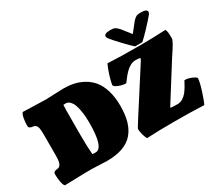

<svg xmlns="http://www.w3.org/2000/svg" viewBox="-168 -1322 1890 1680"><g transform="rotate(-30 777.0 -482.0)"><path d="M437.5 -108.4Q519 -108.4 519 -361.3Q519 -391.6 517.1 -421.4Q515.1 -451.2 508.8 -486.8Q502.4 -522.5 492.4 -548.8Q482.4 -575.2 464.4 -593.3Q446.3 -611.3 422.9 -611.3Q407.2 -611.3 399.9 -609.9Q397.5 -598.1 397.5 -385.7V-304.2Q397.5 -241.7 399.4 -193.1Q401.4 -144.5 403.3 -127L404.8 -109.4Q415 -108.4 437.5 -108.4ZM61 6.3Q47.4 -2.4 40 -42.5Q32.7 -82.5 32.7 -119.6Q32.7 -128.9 36.1 -135.3Q39.6 -141.6 46.6 -144.8Q53.7 -147.9 59.6 -149.2Q65.4 -150.4 76.2 -151.4Q90.8 -152.8 100.3 -162.6Q109.9 -172.4 114.3 -189.2Q118.7 -206.1 120.1 -222.2Q121.6 -238.3 121.6 -260.3V-474.6Q121.6 -493.7 120.8 -506.3Q120.1 -519 117.7 -533.2Q115.2 -547.4 110.6 -555.9Q106 -564.5 97.7 -570.6Q89.4 -576.7 77.6 -578.1Q67.4 -579.1 61.3 -580.6Q55.2 -582 48.1 -585.2Q41 -588.4 37.6 -594.7Q34.2 -601.1 34.2 -610.4Q34.2 -646 41.5 -685.5Q48.8 -725.1 62.5 -733.9Q260.7 -727.1 291 -727.1Q319.3 -727.1 377.9 -730.5Q436.5 -733.9 467.3 -733.9Q523.4 -733.9 572.5 -723.9Q621.6 -713.9 669.7 -687.3Q717.8 -660.6 752 -619.1Q786.1 -577.6 807.1 -510.3Q828.1 -442.9 828.1 -356Q828.1 -267.1 810.1 -201.9Q792 -136.7 752 -89.1Q711.9 -41.5 645.5 -17.6Q579.1 6.3 485.4 6.3Q458 6.3 406.2 3.2Q354.5 0 326.7 0Q272.5 0 61 6.3ZM889.6 8.3Q886.7 7.3 879.6 -10Q872.6 -27.3 866.2 -53Q859.9 -78.6 859.9 -98.1Q859.9 -103 862.3 -107.9Q897.9 -165.5 907.2 -180.2L1180.7 -606.4Q1188.5 -621.1 1188.5 -625.5Q1188.5 -633.3 1141.6 -633.3Q1115.2 -633.3 1088.9 -619.4Q1062.5 -605.5 1043 -585.7Q1023.4 -565.9 1007.6 -546.1Q991.7 -526.4 981.9 -512.5Q972.2 -498.5 970.2 -498.5Q934.6 -498.5 895.8 -514.6Q856.9 -530.8 856.9 -546.4Q856.9 -549.3 857.4 -550.8Q863.8 -587.9 880.6 -640.9Q897.5 -693.8 915.5 -731.9Q1040 -725.1 1247.6 -725.1Q1356.4 -725.1 1501 -731.9Q1508.8 -717.8 1511 -701.7Q1513.2 -685.5 1513.2 -639.6Q1513.2 -624 1492.2 -588.4Q1471.2 -552.7 1431.2 -493.2Q1233.9 -179.7 1198.2 -123Q1197.8 -122.6 1197.8 -122.1Q1197.8 -115.7 1269.5 -115.7Q1297.4 -115.7 1322.8 -131.3Q1348.1 -147 1365.5 -169.4Q1382.8 -191.9 1396 -214.4Q1409.2 -236.8 1417 -252.4Q1424.8 -268.1 1426.3 -268.1Q1452.6 -268.1 1480 -258.5Q1507.3 -249 1522.2 -238.8Q1537.1 -228.5 1537.1 -224.1Q1534.7 -185.1 1510 -106.7Q1485.4 -28.3 1466.8 8.3Q1333.5 2 1167.5 2Q1005.9 2 889.6 8.3ZM1272.5 -739.3H1199.2Q1166.5 -769 1120.8 -816.7Q1075.2 -864.3 1062 -880.4Q1056.6 -887.2 1048.6 -896.5Q1040.5 -905.8 1036.1 -910.9Q1031.7 -916 1027.3 -922.1Q1022.9 -928.2 1021 -932.9Q1019 -937.5 1019 -941.9Q1019 -957.5 1034.4 -964.6Q1049.8 -971.7 1085.9 -971.7Q1114.3 -971.7 1128.2 -964.1Q1142.1 -956.5 1162.1 -936L1235.8 -842.8L1309.6 -936Q1329.6 -956.5 1343.5 -964.1Q1357.4 -971.7 1385.7 -971.7Q1421.9 -971.7 1437.3 -964.6Q1452.6 -957.5 1452.6 -941.9Q1452.6 -937.5 1450.7 -932.9Q1448.7 -928.2 1444.3 -922.1Q1439.9 -916 1435.5 -910.9Q1431.2 -905.8 1423.1 -896.5Q1415 -887.2 1409.7 -880.4Q1396.5 -864.3 1350.8 -816.7Q1305.2 -769 1272.5 -739.3Z"/></g></svg>

Font: Coustard Black
Style: Regular
Weight: 900
Foundry: vernon adams
Version: Version 1.001;